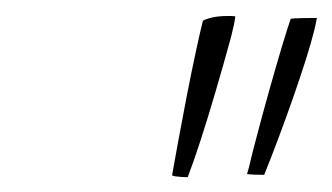

<svg xmlns="http://www.w3.org/2000/svg" viewBox="-20 -752 426 246"><path d="M220.5 -525Q218 -525 213.5 -525.2Q209 -525.5 205.2 -526Q201.5 -526.5 200.5 -527.5Q203 -542 208 -569.2Q213 -596.5 219 -627.5Q225 -658.5 230.8 -685.2Q236.5 -712 240 -725.5Q244.5 -728 252.8 -729.8Q261 -731.5 271 -731.5Q273.5 -731.5 276.2 -731.5Q279 -731.5 281.5 -731Q280.5 -722 276 -704.5Q266 -668 256 -634Q246 -600 237 -572.2Q228 -544.5 220.5 -525ZM296.5 -529Q297.5 -532 298.8 -537Q300 -542 301.5 -548.2Q303 -554.5 304.8 -561.5Q306.5 -568.5 308.5 -575.5Q315.5 -602.5 324 -632.8Q332.5 -663 340.2 -689Q348 -715 352.5 -728Q355.5 -728.5 367 -728.8Q378.5 -729 386 -729Q385.5 -725.5 384.5 -721.2Q383.5 -717 382.5 -712.5Q378.5 -696.5 371.5 -674.5Q364.5 -652.5 355.8 -627.5Q347 -602.5 337.5 -577Q328 -551.5 318.5 -528Q313.5 -528 306.5 -528.2Q299.5 -528.5 296.5 -529Z"/></svg>

Font: Grandstander Thin Thin
Style: Italic
Weight: 250
Italic angle: -15°
Version: Version 1.200